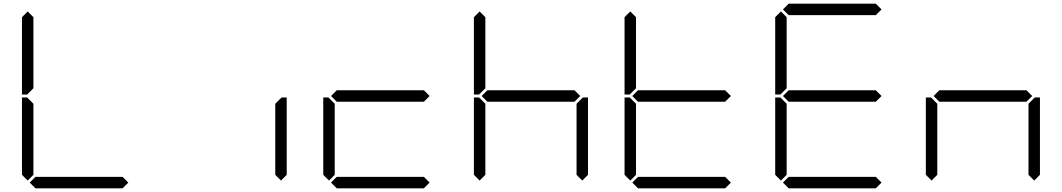

<svg xmlns="http://www.w3.org/2000/svg" viewBox="-20 -1020 5752 1040"><path d="M130 -511 127 -508H99V-927L130 -958L161 -927V-542ZM130 -42 99 -73V-492H127L130 -489L161 -458V-73ZM675 -31 644 0H172L141 -31L172 -62H644Z M1502 -489 1505 -492H1533V-73L1502 -42L1471 -73V-458Z M2276 -531 2307 -500 2276 -469H1804L1773 -500L1804 -531ZM1762 -42 1731 -73V-492H1759L1762 -489L1793 -458V-73ZM2307 -31 2276 0H1804L1773 -31L1804 -62H2276Z M2578 -511 2575 -508H2547V-927L2578 -958L2609 -927V-542ZM3092 -531 3123 -500 3092 -469H2620L2589 -500L2620 -531ZM2578 -42 2547 -73V-492H2575L2578 -489L2609 -458V-73ZM3134 -489 3137 -492H3165V-73L3134 -42L3103 -73V-458Z M3394 -511 3391 -508H3363V-927L3394 -958L3425 -927V-542ZM3908 -531 3939 -500 3908 -469H3436L3405 -500L3436 -531ZM3394 -42 3363 -73V-492H3391L3394 -489L3425 -458V-73ZM3939 -31 3908 0H3436L3405 -31L3436 -62H3908Z M4210 -511 4207 -508H4179V-927L4210 -958L4241 -927V-542ZM4221 -969 4252 -1000H4724L4755 -969L4724 -938H4252ZM4724 -531 4755 -500 4724 -469H4252L4221 -500L4252 -531ZM4210 -42 4179 -73V-492H4207L4210 -489L4241 -458V-73ZM4755 -31 4724 0H4252L4221 -31L4252 -62H4724Z M5540 -531 5571 -500 5540 -469H5068L5037 -500L5068 -531ZM5026 -42 4995 -73V-492H5023L5026 -489L5057 -458V-73ZM5582 -489 5585 -492H5613V-73L5582 -42L5551 -73V-458Z"/></svg>

Font: DSEG7 Classic
Style: Light
Weight: 300
Designer: Keshikan(Twitter:@keshinomi_88pro)
Version: Version 0.46